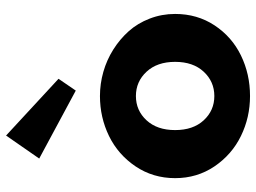

<svg xmlns="http://www.w3.org/2000/svg" viewBox="-126 -708 848 636"><g transform="rotate(-90 298.0 -390.0)"><path d="M355 -620.1 167 -793.9 90.8 -684.1 315.9 -563ZM297.9 14.2Q227.1 14.2 165.5 -15.9Q104 -45.9 64.9 -103.5Q25.9 -161.1 25.9 -233.9Q25.9 -307.1 64.9 -365Q104 -422.9 165.5 -452.9Q227.1 -482.9 297.9 -482.9Q338.4 -482.9 377.9 -471.7Q417.5 -460.4 451.9 -438.7Q486.3 -417 512.7 -387.5Q539.1 -357.9 554.4 -318.1Q569.8 -278.3 569.8 -233.9Q569.8 -160.6 532 -103.3Q494.1 -45.9 432.4 -15.9Q370.6 14.2 297.9 14.2ZM217.5 -139.2Q250 -104 297.9 -104Q345.7 -104 378.4 -139.2Q411.1 -174.3 411.1 -233.9Q411.1 -293.5 378.4 -328.6Q345.7 -363.8 297.9 -363.8Q250 -363.8 217.5 -328.6Q185.1 -293.5 185.1 -233.9Q185.1 -174.3 217.5 -139.2Z"/></g></svg>

Font: BioRhyme ExtraBold
Style: Regular
Weight: 800
Designer: Aoife Mooney
Foundry: Aoife Mooney Type
Version: Version 1.500;PS 001.500;hotconv 1.0.88;makeotf.lib2.5.64775